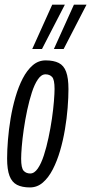

<svg xmlns="http://www.w3.org/2000/svg" viewBox="-20 -810 399 840"><path d="M111 10Q76.5 10 54.3 -1.4Q32.1 -12.8 21.6 -40.6Q11.1 -68.4 11.1 -116.5Q11.1 -152.9 14.8 -198.3Q18.4 -243.6 26.5 -292.1Q34.6 -340.5 47.8 -385.8Q61 -431.1 79.6 -467Q98.3 -503 123.1 -524.4Q147.9 -545.8 179.6 -545.8Q214.8 -545.8 237 -534.6Q259.2 -523.4 269.3 -496Q279.5 -468.7 279.5 -420Q279.5 -383.5 275.9 -337.9Q272.3 -292.2 264.1 -243.8Q256 -195.3 242.8 -150.3Q229.7 -105.4 211 -69.1Q192.3 -32.8 167.5 -11.4Q142.8 10 111 10ZM112.3 -51Q130.3 -51 145.3 -72.7Q160.3 -94.4 171.8 -130Q183.3 -165.5 192.2 -207.5Q201.2 -249.5 207.3 -291.5Q213.3 -333.5 216 -367.8Q218.7 -402.1 218.7 -420.7Q218.7 -461.9 207.9 -473.3Q197.2 -484.8 179 -484.8Q160.9 -484.8 146 -463.1Q131 -441.4 119.5 -405.8Q108 -370.3 99 -328.3Q90.1 -286.3 84 -244.3Q77.9 -202.3 75.2 -168.5Q72.5 -134.7 72.5 -115.7Q72.5 -75 83.3 -63Q94.1 -51 112.3 -51ZM215.8 -595.7 303.5 -789.7H358.6L258.5 -595.7ZM121.1 -595.7 208.5 -789.7H263.8L163.7 -595.7Z"/></svg>

Font: Georama ExtraCondensed Thin
Style: Italic
Weight: 100
Width: 2
Italic angle: -9°
Designer: Jean-Baptiste Levee
Foundry: Production Type
Version: Version 1.001